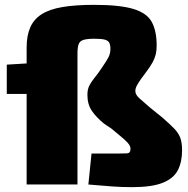

<svg xmlns="http://www.w3.org/2000/svg" viewBox="-20 -762 778 793"><path d="M368 -742Q475 -742 531 -725Q587 -708 607 -671Q627 -634 627 -574Q627 -554 623.5 -538.5Q620 -523 610.5 -505Q601 -487 581 -461Q571 -448 561.5 -434.5Q552 -421 545.5 -409Q539 -397 539 -386Q539 -370 557.5 -354.5Q576 -339 598 -319L650 -277Q681 -250 699 -231.5Q717 -213 724.5 -193Q732 -173 732 -141Q732 -93 714.5 -59Q697 -25 652 -7Q607 11 526 11Q483 11 442.5 8Q402 5 345 0L358 -128Q384 -128 411 -128Q438 -128 475 -128Q493 -128 502.5 -128.5Q512 -129 515.5 -133.5Q519 -138 519 -148Q519 -159 508 -171.5Q497 -184 479 -198.5Q461 -213 440 -231L410 -251Q378 -277 359.5 -304Q341 -331 341 -370Q341 -392 348.5 -407.5Q356 -423 370 -440Q384 -457 402 -484Q422 -513 429 -527.5Q436 -542 436 -560Q436 -577 431 -586Q426 -595 412 -598.5Q398 -602 370 -602Q341 -602 325.5 -597.5Q310 -593 305 -580Q300 -567 300 -541V0H90V-566Q90 -615 105 -649Q120 -683 152.5 -703.5Q185 -724 238.5 -733Q292 -742 368 -742ZM192 -500V-374H8V-495L90 -500Z"/></svg>

Font: Exo 2 Black
Style: Regular
Weight: 900
Designer: Natanael Gama
Foundry: Natanael Gama
Version: Version 2.010